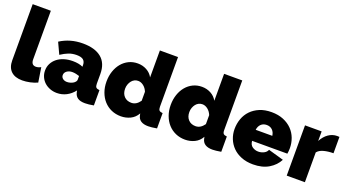

<svg xmlns="http://www.w3.org/2000/svg" viewBox="-52 -1304 3441 1888"><g transform="rotate(20 1669.0 -360.0)"><path d="M45 -730H235V-222Q235 -162 284 -162Q296 -162 310 -166Q324 -170 336 -177L360 -24Q326 -8 283.5 1Q241 10 203 10Q127 10 86 -29Q45 -68 45 -142Z M566 10Q527 10 493 -3Q459 -16 434.5 -38.5Q410 -61 396 -92Q382 -123 382 -159Q382 -199 399 -232Q416 -265 446 -289Q476 -313 517.5 -326Q559 -339 609 -339Q673 -339 715 -319V-335Q715 -372 693.5 -390Q672 -408 624 -408Q579 -408 541 -393.5Q503 -379 461 -351L406 -469Q510 -536 643 -536Q769 -536 837 -480Q905 -424 905 -312V-210Q905 -183 915 -172.5Q925 -162 951 -160V0Q925 5 902 7.5Q879 10 861 10Q810 10 783.5 -8.5Q757 -27 749 -63L745 -82Q710 -37 664 -13.5Q618 10 566 10ZM623 -126Q640 -126 658 -131.5Q676 -137 690 -146Q701 -154 708 -163.5Q715 -173 715 -183V-222Q698 -228 678 -232Q658 -236 642 -236Q607 -236 584 -219Q561 -202 561 -176Q561 -154 578.5 -140Q596 -126 623 -126Z M1235 10Q1181 10 1135.5 -10Q1090 -30 1057 -66.5Q1024 -103 1005.5 -153.5Q987 -204 987 -264Q987 -322 1004 -372Q1021 -422 1051.5 -458.5Q1082 -495 1124 -515.5Q1166 -536 1217 -536Q1268 -536 1310.5 -513Q1353 -490 1376 -448V-730H1566V-210Q1566 -183 1576 -172.5Q1586 -162 1612 -160V0Q1583 5 1561 7.5Q1539 10 1522 10Q1425 10 1410 -63L1406 -82Q1379 -34 1333 -12Q1287 10 1235 10ZM1287 -150Q1339 -150 1377 -204V-298Q1363 -333 1336 -354.5Q1309 -376 1279 -376Q1258 -376 1240.5 -367Q1223 -358 1210.5 -342Q1198 -326 1190.5 -305Q1183 -284 1183 -260Q1183 -210 1211.5 -180Q1240 -150 1287 -150Z M1907 10Q1853 10 1807.5 -10Q1762 -30 1729 -66.5Q1696 -103 1677.5 -153.5Q1659 -204 1659 -264Q1659 -322 1676 -372Q1693 -422 1723.5 -458.5Q1754 -495 1796 -515.5Q1838 -536 1889 -536Q1940 -536 1982.5 -513Q2025 -490 2048 -448V-730H2238V-210Q2238 -183 2248 -172.5Q2258 -162 2284 -160V0Q2255 5 2233 7.5Q2211 10 2194 10Q2097 10 2082 -63L2078 -82Q2051 -34 2005 -12Q1959 10 1907 10ZM1959 -150Q2011 -150 2049 -204V-298Q2035 -333 2008 -354.5Q1981 -376 1951 -376Q1930 -376 1912.5 -367Q1895 -358 1882.5 -342Q1870 -326 1862.5 -305Q1855 -284 1855 -260Q1855 -210 1883.5 -180Q1912 -150 1959 -150Z M2618 10Q2549 10 2495 -11.5Q2441 -33 2404.5 -70Q2368 -107 2349 -155Q2330 -203 2330 -256Q2330 -313 2348.5 -364Q2367 -415 2403.5 -453Q2440 -491 2493.5 -513.5Q2547 -536 2618 -536Q2688 -536 2742 -513.5Q2796 -491 2832.5 -453.5Q2869 -416 2887.5 -366.5Q2906 -317 2906 -263Q2906 -248 2904.5 -232.5Q2903 -217 2901 -205H2532Q2535 -163 2563 -144.5Q2591 -126 2624 -126Q2655 -126 2682.5 -140Q2710 -154 2719 -179L2880 -133Q2848 -70 2781.5 -30Q2715 10 2618 10ZM2702 -319Q2697 -357 2674 -379Q2651 -401 2615 -401Q2579 -401 2556 -379Q2533 -357 2528 -319Z M3326 -364Q3271 -364 3226 -352Q3181 -340 3159 -312V0H2969V-526H3143V-426Q3171 -479 3212.5 -507.5Q3254 -536 3302 -536Q3321 -536 3326 -535Z"/></g></svg>

Font: Raleway
Style: Heavy
Weight: 900
Designer: Matt McInerney, Pablo Impallari, Rodrigo Fuenzalida
Foundry: Matt McInerney, Pablo Impallari, Rodrigo Fuenzalida
Version: Version 2.001; ttfautohint (v0.8) -G 200 -r 50